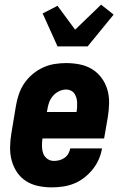

<svg xmlns="http://www.w3.org/2000/svg" viewBox="-20 -800 540 828"><path d="M203 8Q173 8 144.5 2Q116 -4 92.5 -19Q69 -34 53.5 -57Q38 -80 30.5 -107.5Q23 -135 23.5 -165Q24 -195 29 -225L49 -345Q53 -369 61.5 -394Q70 -419 85 -441Q100 -463 121 -480.5Q142 -498 166 -509Q190 -520 215.5 -524Q241 -528 265 -528Q296 -528 325 -522Q354 -516 377.5 -501.5Q401 -487 418 -464Q435 -441 443 -413.5Q451 -386 450.5 -356Q450 -326 445 -295L429 -203H163Q161 -187 161 -170.5Q161 -154 166 -139.5Q171 -125 183.5 -115.5Q196 -106 213 -106Q224 -106 236 -109Q248 -112 258.5 -119.5Q269 -127 275 -138Q281 -149 283 -160H420Q416 -136 406 -113Q396 -90 380 -70Q364 -50 343.5 -34Q323 -18 299.5 -8.5Q276 1 251.5 4.5Q227 8 203 8ZM182 -317H310Q312 -328 312.5 -338.5Q313 -349 312.5 -359.5Q312 -370 309 -379.5Q306 -389 300.5 -397Q295 -405 285.5 -409.5Q276 -414 265 -414Q250 -414 234.5 -406.5Q219 -399 208 -386Q197 -373 191.5 -357.5Q186 -342 184 -326ZM228 -600 164 -742 228 -775 304 -672 416 -780 470 -737 358 -600Z"/></svg>

Font: Iosevka Term Curly Hv Obl
Style: Regular
Weight: 900
Italic angle: -9°
Designer: Belleve Invis
Foundry: Belleve Invis
Version: Version 32.3.0